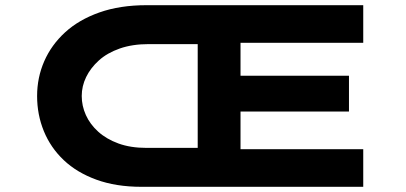

<svg xmlns="http://www.w3.org/2000/svg" viewBox="-20 -720 1564 740"><path d="M525 0Q427 0 351.5 -27.5Q276 -55 225.5 -103Q175 -151 149 -214.5Q123 -278 123 -350Q123 -421 150.5 -484Q178 -547 231 -595.5Q284 -644 363 -672Q442 -700 545 -700H1380V-555H907V-428H1325V-290H907V-145H1380V0ZM295 -350Q295 -312 311 -276.5Q327 -241 358.5 -212.5Q390 -184 436.5 -167Q483 -150 545 -150H742V-550H553Q490 -550 441.5 -533Q393 -516 361 -487Q329 -458 312 -423Q295 -388 295 -350Z"/></svg>

Font: Lexend Zetta
Style: Bold
Weight: 700
Designer: Bonnie Shaver-Troup, Thomas Jockin
Foundry: Lexend
Version: Version 1.007